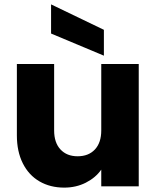

<svg xmlns="http://www.w3.org/2000/svg" viewBox="-20 -850 714 876"><path d="M613 -558V0H442V-76Q416 -39 371.5 -16.5Q327 6 273 6Q209 6 160 -22.5Q111 -51 84 -105Q57 -159 57 -232V-558H227V-255Q227 -199 256 -168Q285 -137 334 -137Q384 -137 413 -168Q442 -199 442 -255V-558ZM454 -714V-596L213 -697V-830Z"/></svg>

Font: IBM-Poppins
Style: Poppins-Bold
Weight: 700
Designer: Mike Abbink, Paul van der Laan, Pieter van Rosmalen, Ben Mitchell, Mark Frömberg
Foundry: Bold Monday
Version: Version 1.1